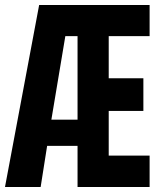

<svg xmlns="http://www.w3.org/2000/svg" viewBox="-20 -750 640 770"><path d="M143 0 169 -165H291V0H580V-126H416V-305H555V-436H416V-605H580V-730H137L0 0ZM242 -605H291V-270H186Z"/></svg>

Font: Tekne LDO ExtraBold
Style: Regular
Weight: 800
Monospace: yes
Designer: Alessio Laiso, Mario Rullo, Paolo Rosset
Foundry: Alessio Laiso
Version: Version 1.000;hotconv 1.0.109;makeotfexe 2.5.65596